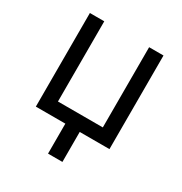

<svg xmlns="http://www.w3.org/2000/svg" viewBox="-168 -670 919 969"><g transform="rotate(30 291.0 -185.0)"><path d="M505.7 0H332.4V174.7H248.6V0H76.7V-545.5H160.5V-78.1H421.9V-545.5H505.7Z"/></g></svg>

Font: Fast_Sans-Dotted
Style: Regular
Weight: 400
Version: Version 3.018